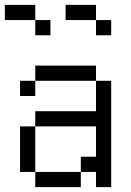

<svg xmlns="http://www.w3.org/2000/svg" viewBox="-20 -770 540 790"><path d="M187.5 -625V-687.5H125V-625ZM437.5 -625V-687.5H375V-625ZM125 -62.5V0H312.5V-62.5ZM125 -62.5V-250H62.5V-62.5ZM375 -62.5V0H437.5V-437.5H375Q375 -437.5 375 -312.5H125V-250H375Q375 -250 375 -125H312.5V-62.5ZM125 -437.5H62.5V-375H125ZM125 -437.5H375V-500H125ZM125 -687.5V-750H0V-687.5ZM375 -687.5V-750H250V-687.5Z"/></svg>

Font: Unifont
Style: Regular
Weight: 500
Version: Version 15.1.04